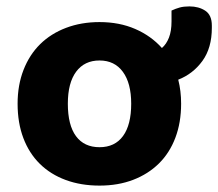

<svg xmlns="http://www.w3.org/2000/svg" viewBox="-20 -565 682 600"><path d="M546 -241Q546 -182 528 -134.5Q510 -87 476.5 -54Q443 -21 396 -3Q349 15 291 15Q233 15 185.5 -2.5Q138 -20 104.5 -53Q71 -86 53 -133.5Q35 -181 35 -241Q35 -299 53.5 -346.5Q72 -394 105.5 -427Q139 -460 186.5 -478Q234 -496 291 -496Q353 -496 402.5 -474.5Q452 -453 486 -415Q500 -427 508 -447.5Q516 -468 516 -498V-532Q529 -538 541.5 -541.5Q554 -545 572 -545Q601 -545 621.5 -531.5Q642 -518 642 -485V-478Q642 -415 612.5 -374.5Q583 -334 537 -316Q546 -281 546 -241ZM291 -376Q244 -376 218 -341Q192 -306 192 -241Q192 -174 217.5 -139.5Q243 -105 291 -105Q339 -105 364.5 -140Q390 -175 390 -241Q390 -305 364 -340.5Q338 -376 291 -376Z"/></svg>

Font: Baloo Paaji 2
Style: Bold
Weight: 700
Designer: Shuchita Grover, Noopur Datye and Ek Type
Foundry: Ek Type
Version: Version 1.640;hotconv 1.0.111;makeotfexe 2.5.65597; ttfautoh